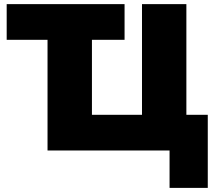

<svg xmlns="http://www.w3.org/2000/svg" viewBox="-20 -725 1043 925"><path d="M796.9 180.2V0H209V-533.2H12.2V-705.1H580.1V-533.2H422.9V-171.9H664.1V-705.1H877.9V-171.9H981V180.2Z"/></svg>

Font: Mulish ExtraBlack
Style: Regular
Weight: 1000
Designer: Vernon Adams
Foundry: Vernon Adams
Version: Version 3.603; ttfautohint (v1.8.3)